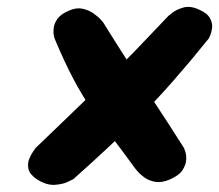

<svg xmlns="http://www.w3.org/2000/svg" viewBox="-20 -595 627 549"><path d="M86 -82Q65 -96 61.5 -111.5Q58 -127 63.5 -140.5Q69 -154 75.5 -163Q82 -172 82 -172Q140 -228 188 -274Q236 -320 280 -363Q324 -406 368 -451.5Q412 -497 462 -550Q462 -550 473.5 -559Q485 -568 504.5 -573.5Q524 -579 548 -568Q572 -558 580 -543.5Q588 -529 586.5 -516Q585 -503 581 -494Q577 -485 577 -485Q523 -418 476 -364.5Q429 -311 384 -265.5Q339 -220 292 -176Q245 -132 190 -83Q190 -83 175 -75.5Q160 -68 136.5 -66.5Q113 -65 86 -82ZM466 -82Q443 -72 424.5 -75Q406 -78 393 -87.5Q380 -97 373 -105.5Q366 -114 366 -114Q331 -162 301 -201.5Q271 -241 243.5 -280.5Q216 -320 190 -369Q164 -418 136 -485Q136 -485 134 -493.5Q132 -502 133.5 -515Q135 -528 144.5 -541.5Q154 -555 178 -565Q199 -574 216.5 -570Q234 -566 247.5 -556.5Q261 -547 268 -539Q275 -531 275 -531Q311 -473 346 -418.5Q381 -364 420 -305Q459 -246 506 -172Q506 -172 509.5 -162.5Q513 -153 512.5 -139Q512 -125 502.5 -109.5Q493 -94 466 -82Z"/></svg>

Font: Sour Gummy Black
Style: Italic
Weight: 900
Italic angle: -11.3°
Designer: Stefie Justprince
Foundry: Eifetstype
Version: Version 1.000